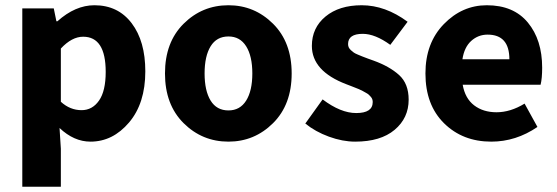

<svg xmlns="http://www.w3.org/2000/svg" viewBox="-20 -528 2124 732"><path d="M65 184V-496H185L195 -447H199Q267 -508 340 -508Q430 -508 482 -439.5Q534 -371 534 -256Q534 -134 472 -61Q410 12 325 12Q262 12 207 -40L212 39V184ZM291 -108Q332 -108 357.5 -144.5Q383 -181 383 -254Q383 -388 297 -388Q254 -388 212 -343V-140Q247 -108 291 -108Z M851 12Q751 12 680 -58.5Q609 -129 609 -248Q609 -367 680 -437.5Q751 -508 851 -508Q950 -508 1021 -437.5Q1092 -367 1092 -248Q1092 -129 1021 -58.5Q950 12 851 12ZM851 -107Q895 -107 918.5 -144.5Q942 -182 942 -248Q942 -314 918.5 -351.5Q895 -389 851 -389Q806 -389 783 -351.5Q760 -314 760 -248Q760 -182 783 -144.5Q806 -107 851 -107Z M1334 12Q1286 12 1234 -7Q1182 -26 1144 -57L1210 -149Q1279 -97 1338 -97Q1401 -97 1401 -139Q1401 -144 1399.5 -149Q1398 -154 1394 -158.5Q1390 -163 1386.5 -166.5Q1383 -170 1375.5 -174Q1368 -178 1363 -181Q1358 -184 1348.5 -188Q1339 -192 1333.5 -194Q1328 -196 1317 -200.5Q1306 -205 1300 -207Q1169 -257 1169 -353Q1169 -422 1221 -465Q1273 -508 1359 -508Q1449 -508 1534 -445L1468 -357Q1410 -399 1363 -399Q1307 -399 1307 -360Q1307 -353 1309.5 -347.5Q1312 -342 1318 -336.5Q1324 -331 1329 -327.5Q1334 -324 1345 -319.5Q1356 -315 1362 -312.5Q1368 -310 1383 -304.5Q1398 -299 1404 -297Q1465 -275 1501.5 -242Q1538 -209 1538 -148Q1538 -78 1484.5 -33Q1431 12 1334 12Z M1853 12Q1744 12 1673 -58Q1602 -128 1602 -248Q1602 -364 1672 -436Q1742 -508 1836 -508Q1938 -508 1992.5 -442Q2047 -376 2047 -270Q2047 -229 2041 -205H1744Q1753 -153 1787.5 -126.5Q1822 -100 1873 -100Q1926 -100 1980 -133L2029 -44Q1947 12 1853 12ZM1743 -302H1922Q1922 -396 1839 -396Q1803 -396 1776.5 -372Q1750 -348 1743 -302Z"/></svg>

Font: Toshiba Sans
Style: Bold
Weight: 700
Designer: Paul D. Hunt
Foundry: Toshiba Corporation
Version: Version 2.020;PS 2.0;hotconv 1.0.86;makeotf.lib2.5.63406